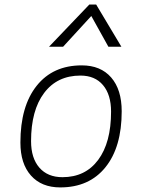

<svg xmlns="http://www.w3.org/2000/svg" viewBox="-20 -815 626 845"><path d="M245.1 9.8Q162.6 9.8 116.2 -42.5Q69.8 -94.7 69.8 -187.5Q69.8 -347.7 141.4 -437.5Q212.9 -527.3 339.8 -527.3Q422.9 -527.3 469.2 -474.1Q515.6 -420.9 515.6 -325.2Q515.6 -167.5 444.1 -78.9Q372.6 9.8 245.1 9.8ZM254.9 -35.2Q355.5 -35.2 412.1 -111.3Q468.8 -187.5 468.8 -323.7Q468.8 -398.4 433.3 -440.4Q397.9 -482.4 334 -482.4Q231.9 -482.4 174.3 -406Q116.7 -329.6 116.7 -193.8Q116.7 -119.1 153.3 -77.1Q189.9 -35.2 254.9 -35.2ZM403.3 -794.9 514.2 -609.4H457L381.8 -744.6L257.8 -609.4H195.8L373 -794.9Z"/></svg>

Font: CaskaydiaCove NFP ExtraLight
Style: Italic
Weight: 200
Italic angle: -10°
Designer: Aaron Bell
Foundry: Saja Typeworks
Version: Version 2111.001; VTT 6.35;Nerd Fonts 3.1.1